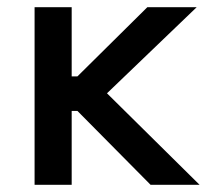

<svg xmlns="http://www.w3.org/2000/svg" viewBox="-20 -513 591 533"><path d="M76 0V-493H179V-301H195L389 -493H526L277 -254L534 0H398L195 -205H179V0Z"/></svg>

Font: Space Grotesk Medium
Style: Regular
Weight: 500
Designer: Florian Karsten
Foundry: Florian Karsten
Version: Version 2.000